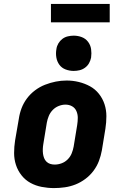

<svg xmlns="http://www.w3.org/2000/svg" viewBox="-20 -952 640 980"><path d="M256 8Q224 8 193 2Q162 -4 135.5 -18.5Q109 -33 90 -57Q71 -81 61.5 -110Q52 -139 52 -171Q52 -203 57 -235L76 -345Q80 -373 90 -399.5Q100 -426 117.5 -449.5Q135 -473 159 -491Q183 -509 210 -519.5Q237 -530 264.5 -535.5Q292 -541 320 -541Q352 -541 382.5 -533.5Q413 -526 439.5 -511.5Q466 -497 485 -473Q504 -449 513.5 -420Q523 -391 523 -359Q523 -327 518 -295L500 -185Q495 -157 485 -130.5Q475 -104 457.5 -80.5Q440 -57 416 -39Q392 -21 365.5 -10.5Q339 0 311 4Q283 8 256 8ZM259 -112Q277 -112 294.5 -118.5Q312 -125 325.5 -138.5Q339 -152 346 -169.5Q353 -187 356 -204L374 -314Q377 -333 377 -351Q377 -369 370 -385Q363 -401 348 -409.5Q333 -418 314 -418Q297 -418 279.5 -411Q262 -404 249 -390.5Q236 -377 229 -360Q222 -343 219 -326L201 -216Q199 -204 198.5 -191.5Q198 -179 199.5 -167.5Q201 -156 205 -145.5Q209 -135 217 -127Q225 -119 236 -115.5Q247 -112 259 -112ZM356 -590Q335 -590 315 -597.5Q295 -605 283 -621.5Q271 -638 267.5 -659Q264 -680 268 -702Q270 -717 278 -730.5Q286 -744 298.5 -753.5Q311 -763 326.5 -766.5Q342 -770 356 -770Q378 -770 397.5 -762.5Q417 -755 429.5 -738.5Q442 -722 445 -701Q448 -680 445 -658Q442 -643 434.5 -629.5Q427 -616 414 -606.5Q401 -597 386 -593.5Q371 -590 356 -590ZM240 -838V-932H540V-838Z"/></svg>

Font: Iosevka Curly Slab HvEx
Style: Italic
Weight: 900
Width: 7
Italic angle: -9°
Monospace: yes
Designer: Belleve Invis
Foundry: Belleve Invis
Version: Version 11.1.0; ttfautohint (v1.8.3)